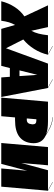

<svg xmlns="http://www.w3.org/2000/svg" viewBox="1005 -1918 851 3025"><g transform="rotate(90 1430.5 -405.5)"><path d="M540 -347 716 0H373L311 -218Q285 -171 269.5 -120Q254 -69 245 0H-62Q-35 -112 27 -208.5Q89 -305 176 -364L2 -736H345L403 -473Q432 -526 448 -589Q464 -652 473 -736H771L643 -808L647 -811L780 -736Q754 -620 690 -518.5Q626 -417 540 -347Z M1128 -135H990L956 0H651L920 -736H1295L1167 -808L1171 -811L1304 -736L1446 0H1138ZM1117 -287 1097 -568 1027 -287Z M2174 -512Q2174 -492 2173 -482Q2162 -354 2073 -285.5Q1984 -217 1810 -217H1768L1749 0H1456L1520 -736H1829Q1955 -736 2030 -708L1993 -730Q1918 -773 1866 -789.5Q1814 -806 1766 -806V-811Q1816 -811 1870.5 -794Q1925 -777 2000 -732L2061 -696Q2174 -641 2174 -512ZM1876 -482Q1877 -487 1877 -496Q1877 -526 1862 -539.5Q1847 -553 1816 -553H1797L1784 -402H1804Q1837 -402 1854.5 -421Q1872 -440 1876 -482Z M2923 -736 2859 0H2572L2608 -409L2500 0H2171L2235 -736H2522L2486 -315L2600 -736H2914L2786 -808L2790 -811Z"/></g></svg>

Font: FFF_HK Layer Front
Style: Regular
Weight: 400
Italic angle: -5°
Designer: bBox Type GmbH
Foundry: bBox Type GmbH
Version: Version 0.002